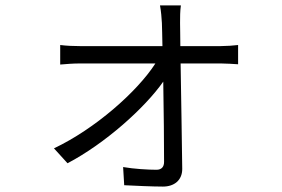

<svg xmlns="http://www.w3.org/2000/svg" viewBox="-20 -630 1040 708"><path d="M647 -610H570C574 -588 576 -564 577 -545C578 -527 578 -497 579 -460H274C251 -460 226 -461 202 -464V-392C226 -394 249 -396 275 -396H553C486 -292 331 -155 179 -83L229 -28C368 -101 514 -232 582 -329C584 -219 585 -98 585 -33C585 -15 576 -4 557 -4C527 -4 474 -7 434 -14L438 53C476 55 543 58 581 58C622 58 652 35 652 -7C651 -100 648 -268 646 -396H795C814 -396 842 -394 858 -393V-464C844 -462 813 -460 794 -460H645C645 -497 644 -527 644 -545C644 -567 644 -589 647 -610Z"/></svg>

Font: Source Han Sans JP Normal
Style: Regular
Weight: 350
Designer: Ryoko NISHIZUKA 西塚涼子 (kana, bopomofo & ideographs); Paul D. Hunt (Latin, Greek & Cyrillic); Sandoll Communications 산돌커뮤니
Foundry: Adobe
Version: Version 2.002;hotconv 1.0.116;makeotfexe 2.5.65601